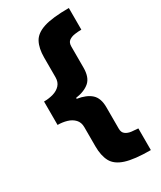

<svg xmlns="http://www.w3.org/2000/svg" viewBox="-221 -800 876 1044"><g transform="rotate(-30 216.5 -278.0)"><path d="M401 168Q299 168 244.5 150.5Q190 133 170 95.5Q150 58 150 0V-121Q150 -151 132.5 -169.5Q115 -188 87.5 -196Q60 -204 30 -204V-351Q61 -351 88.5 -359Q116 -367 133 -385.5Q150 -404 150 -434V-558Q150 -615 169.5 -652Q189 -689 243 -706.5Q297 -724 401 -724V-588Q381 -588 359.5 -585Q338 -582 323 -571.5Q308 -561 308 -536V-404Q308 -343 277.5 -316Q247 -289 191 -281V-275Q248 -266 278 -239Q308 -212 308 -155V-20Q308 4 323 15Q338 26 360 28.5Q382 31 401 32Z"/></g></svg>

Font: Noto Sans Armenian Black
Style: Regular
Weight: 900
Version: Version 2.007